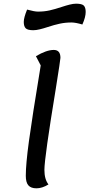

<svg xmlns="http://www.w3.org/2000/svg" viewBox="-20 -997 485 1042"><path d="M201 -642 175 -692Q232 -726 272 -726Q308 -726 308 -683Q308 -674 283 -517Q221 -140 221 -75Q221 -24 243 4Q209 25 178 25Q148 25 134 9Q120 -7 120 -43Q120 -105 137 -231Q154 -357 201 -642ZM109 -878Q109 -901 127 -945Q167 -934 186 -934Q220 -934 249 -940.5Q278 -947 317 -960Q338 -967 358 -972Q378 -977 393 -977Q425 -977 435 -966.5Q445 -956 445 -932Q445 -904 427 -864Q390 -875 368 -875Q335 -875 304.5 -868.5Q274 -862 238 -850Q217 -843 196.5 -838Q176 -833 161 -833Q130 -833 119.5 -843.5Q109 -854 109 -878Z"/></svg>

Font: Lemonada Light
Style: Regular
Weight: 300
Designer: Mohamed Gaber (Arabic) Eduardo Tunni (Latin)
Foundry: Kief Type Foundry
Version: Version 3.006